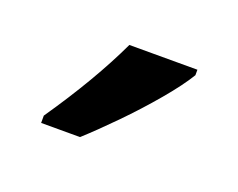

<svg xmlns="http://www.w3.org/2000/svg" viewBox="-45 -835 368 297"><g transform="rotate(20 139.5 -686.0)"><path d="M239 -757Q227 -737 203 -708.5Q179 -680 152 -652.5Q125 -625 104 -606H40V-618Q95 -698 127 -766H239Z"/></g></svg>

Font: Noto Sans Khmer UI ExtraCondensed Medium
Style: Regular
Weight: 500
Width: 2
Designer: Danh Hong and the Monotype Design Team
Foundry: Monotype Imaging Inc.
Version: Version 2.002; ttfautohint (v1.8.4.7-5d5b)